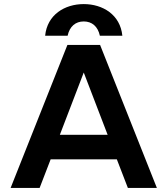

<svg xmlns="http://www.w3.org/2000/svg" viewBox="-20 -920 820 940"><path d="M32 0H174L228 -140H552L606 0H748L470 -700H310ZM201 -745H311C321 -791 350 -815 390 -815C430 -815 459 -791 469 -745H579C569 -848 483 -900 390 -900C297 -900 211 -848 201 -745ZM273 -260 390 -565 507 -260Z"/></svg>

Font: KT Kiyosuna Sans Bold
Style: Regular
Weight: 700
Designer: [Zen Kaku Gothic] Yoshimichi Ohira
Version: Version 1.010;Glyphs 3.1.2 (3151)